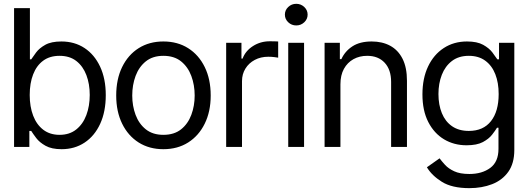

<svg xmlns="http://www.w3.org/2000/svg" viewBox="-20 -770 2769 1006"><path d="M302.7 11.7Q250.5 11.7 218.8 -6.1Q187 -23.9 169.9 -46.6Q152.8 -69.3 143.6 -84H133.8V0H53.7V-727.5H136.7V-459H143.6Q152.8 -473.1 169.4 -495.4Q186 -517.6 217.3 -535.2Q248.5 -552.7 301.8 -552.7Q370.6 -552.7 422.9 -518.3Q475.1 -483.9 504.6 -420.7Q534.2 -357.4 534.2 -271.5Q534.2 -185.1 504.9 -121.3Q475.6 -57.6 423.3 -22.9Q371.1 11.7 302.7 11.7ZM292 -63.5Q344.2 -63.5 379.4 -91.6Q414.6 -119.6 432.4 -167Q450.2 -214.4 450.2 -272.5Q450.2 -330.1 432.6 -376.5Q415 -422.9 380.1 -450.2Q345.2 -477.5 292 -477.5Q240.7 -477.5 206.1 -451.9Q171.4 -426.3 153.6 -380.1Q135.7 -334 135.7 -272.5Q135.7 -210.9 153.8 -163.8Q171.9 -116.7 206.8 -90.1Q241.7 -63.5 292 -63.5Z M835.9 11.7Q762.2 11.7 706.5 -23.4Q650.9 -58.6 619.9 -122.1Q588.9 -185.5 588.9 -269.5Q588.9 -355 619.9 -418.7Q650.9 -482.4 706.5 -517.6Q762.2 -552.7 835.9 -552.7Q910.2 -552.7 965.8 -517.6Q1021.5 -482.4 1052.7 -418.7Q1084 -355 1084 -269.5Q1084 -185.5 1052.7 -122.1Q1021.5 -58.6 965.8 -23.4Q910.2 11.7 835.9 11.7ZM835.9 -63.5Q892.6 -63.5 928.7 -92.3Q964.8 -121.1 982.4 -168.2Q1000 -215.3 1000 -269.5Q1000 -324.7 982.4 -372.1Q964.8 -419.4 928.7 -448.5Q892.6 -477.5 835.9 -477.5Q780.3 -477.5 744.1 -448.5Q708 -419.4 690.4 -372.1Q672.9 -324.7 672.9 -269.5Q672.9 -215.3 690.4 -168.2Q708 -121.1 744.1 -92.3Q780.3 -63.5 835.9 -63.5Z M1165 0V-545.9H1245.1V-462.9H1251Q1266.1 -503.4 1305.4 -528.6Q1344.7 -553.7 1393.6 -553.7Q1402.8 -553.7 1416.5 -553.5Q1430.2 -553.2 1437.5 -552.7V-467.8Q1433.1 -468.8 1418 -470.7Q1402.8 -472.7 1385.7 -472.7Q1346.2 -472.7 1314.9 -456.1Q1283.7 -439.5 1265.9 -410.6Q1248 -381.8 1248 -344.7V0Z M1490.2 0V-545.9H1573.2V0ZM1532.2 -636.7Q1507.8 -636.7 1490.2 -653.3Q1472.7 -669.9 1472.7 -693.4Q1472.7 -716.8 1490.2 -733.4Q1507.8 -750 1532.2 -750Q1556.6 -750 1574.2 -733.4Q1591.8 -716.8 1591.8 -693.4Q1591.8 -669.9 1574.2 -653.3Q1556.6 -636.7 1532.2 -636.7Z M1763.7 -328.1V0H1680.7V-545.9H1760.7V-460H1768.6Q1787.6 -502 1826.7 -527.3Q1865.7 -552.7 1927.7 -552.7Q1982.9 -552.7 2024.4 -530.3Q2065.9 -507.8 2089.1 -462.2Q2112.3 -416.5 2112.3 -346.7V0H2029.3V-340.8Q2029.3 -404.8 1995.6 -441.2Q1961.9 -477.5 1903.8 -477.5Q1863.8 -477.5 1832 -460Q1800.3 -442.4 1782 -409.2Q1763.7 -376 1763.7 -328.1Z M2439.5 215.8Q2348.1 215.8 2295.2 182.6Q2242.2 149.4 2216.8 106.4L2283.2 59.6Q2294.4 74.7 2312 94Q2329.6 113.3 2359.9 127.4Q2390.1 141.6 2439.5 141.6Q2505.4 141.6 2548.6 109.9Q2591.8 78.1 2591.8 9.8V-100.6H2584Q2575.2 -85.9 2558.3 -64.2Q2541.5 -42.5 2510 -25.6Q2478.5 -8.8 2424.8 -8.8Q2358.9 -8.8 2306.6 -40Q2254.4 -71.3 2223.9 -130.9Q2193.4 -190.4 2193.4 -275.4Q2193.4 -359.4 2222.9 -421.6Q2252.4 -483.9 2305.2 -518.3Q2357.9 -552.7 2426.8 -552.7Q2480 -552.7 2511.5 -535.2Q2543 -517.6 2559.8 -495.4Q2576.7 -473.1 2585.9 -459H2594.7V-545.9H2674.8V15.6Q2674.8 85.9 2643.3 130.1Q2611.8 174.3 2558.3 195.1Q2504.9 215.8 2439.5 215.8ZM2436.5 -84Q2512.2 -84 2552.5 -135.3Q2592.8 -186.5 2592.8 -277.3Q2592.8 -336.4 2575.2 -381.3Q2557.6 -426.3 2522.7 -451.9Q2487.8 -477.5 2436.5 -477.5Q2383.3 -477.5 2347.9 -450.4Q2312.5 -423.3 2294.9 -377.9Q2277.3 -332.5 2277.3 -277.3Q2277.3 -220.7 2295.2 -177Q2313 -133.3 2348.6 -108.6Q2384.3 -84 2436.5 -84Z"/></svg>

Font: Inter Tight
Style: Regular
Weight: 400
Designer: Rasmus Andersson
Foundry: rsms
Version: Version 3.002